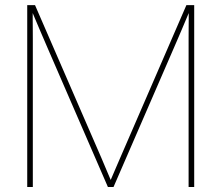

<svg xmlns="http://www.w3.org/2000/svg" viewBox="-20 -748 886 768"><path d="M88.9 0V-727.5H120.1L371.6 -148.4Q378.9 -131.8 386 -115.2Q393.1 -98.6 400.1 -81.8Q407.2 -64.9 414.3 -48.3Q421.4 -31.7 428.7 -14.6H417Q424.3 -31.7 431.4 -48.3Q438.5 -64.9 445.8 -81.8Q453.1 -98.6 460.2 -115.2Q467.3 -131.8 474.6 -148.4L725.6 -727.5H756.8V0H734.4V-554.7Q734.4 -574.2 734.4 -593.8Q734.4 -613.3 734.6 -633.1Q734.9 -652.8 734.9 -672.6Q734.9 -692.4 734.9 -711.9H741.7Q733.4 -691.9 725.1 -672.4Q716.8 -652.8 708.5 -633.1Q700.2 -613.3 691.7 -593.8Q683.1 -574.2 674.8 -554.7L434.1 0H411.6L170.9 -554.7Q162.6 -574.2 154.1 -593.8Q145.5 -613.3 137.2 -633.1Q128.9 -652.8 120.6 -672.4Q112.3 -691.9 104 -711.9H110.8Q110.8 -692.4 110.8 -672.6Q110.8 -652.8 111.1 -633.1Q111.3 -613.3 111.3 -593.8Q111.3 -574.2 111.3 -554.7V0Z"/></svg>

Font: Inter 28pt Thin
Style: Regular
Weight: 250
Designer: Rasmus Andersson
Foundry: rsms
Version: Version 4.001;git-66647c0bb